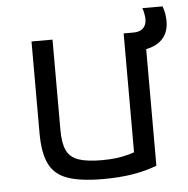

<svg xmlns="http://www.w3.org/2000/svg" viewBox="-47 -654 695 710"><g transform="rotate(-5 300.0 -298.5)"><path d="M308 10Q224 10 176 -7Q128 -24 108 -65.5Q88 -107 88 -180V-520H166V-184Q166 -136 178.5 -109Q191 -82 222 -71Q253 -60 310 -60Q339 -60 363.5 -63Q388 -66 412.5 -73Q437 -80 466 -92L430 -42V-520H508V-22Q466 -6 417.5 2Q369 10 308 10ZM465 -451Q452 -451 437 -457L430 -520H467Q490 -520 502.5 -532Q515 -544 515 -566Q515 -574 512.5 -587Q510 -600 507 -607H582Q587 -594 589.5 -579.5Q592 -565 592 -551Q592 -503 559.5 -477Q527 -451 465 -451Z"/></g></svg>

Font: M PLUS Code Latin Expanded
Style: Regular
Weight: 400
Width: 7
Designer: Coji Morishita
Foundry: UNDERFOREST DESIGN
Version: Version 1.002; ttfautohint (v1.8.3)